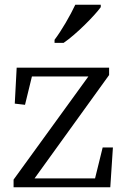

<svg xmlns="http://www.w3.org/2000/svg" viewBox="-20 -786 551 806"><path d="M209 -619V-606H247C300 -642 378 -721 403 -756V-766H296C275 -721 238 -657 209 -619ZM454 -167H411L379 -37H125L438 -471V-502H50L42 -351L85 -346L114 -465H351L37 -32V0H443Z"/></svg>

Font: Noto Serif Tangut
Style: Regular
Weight: 400
Designer: YANG Xicheng
Foundry: Liu Zhao Studio
Version: Version 2.169